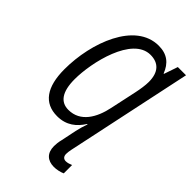

<svg xmlns="http://www.w3.org/2000/svg" viewBox="-282 -820 1157 1157"><g transform="rotate(45 296.0 -242.0)"><path d="M420 240C441 240 470 234 489 225V154C475 160 460 165 446 165C428 165 416 154 416 132C416 120 418 107 421 92L592 -714H522L492 -626H489C465 -689 422 -724 350 -724C150 -724 48 -449 48 -222C48 -70 105 10 217 10C296 10 345 -32 378 -85H382C373 -60 365 -34 359 -6L339 91C333 113 331 136 331 150C331 209 364 240 420 240ZM238 -65C172 -65 134 -114 134 -223C134 -365 199 -650 354 -650C422 -650 462 -610 462 -527C462 -498 456 -460 449 -427L412 -255C391 -155 340 -65 238 -65Z"/></g></svg>

Font: Noto Sans Condensed
Style: Italic
Weight: 400
Width: 3
Italic angle: -12°
Designer: Monotype Design Team
Foundry: Monotype Imaging Inc.
Version: Version 2.013